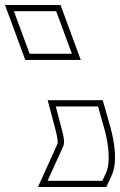

<svg xmlns="http://www.w3.org/2000/svg" viewBox="-273 -574 483 772"><path d="M-28.4 -69 -48.8 -146H121.2L147.5 -53C164 8 172.1 79 153 122L138.4 153H-81.6L-18.8 14C-12.6 1 -15.1 -22 -28.4 -69ZM-185.7 -444 -217.1 -529H-47.1L-15.7 -444L-15.4 -443L16 -358H-154L-185.4 -443ZM-52.6 -62.4C-39 -14.5 -40.9 2.1 -41.5 3.5L-120.3 178H154.3L175.7 132.4C199.7 78.5 188.6 3.6 171.6 -59.7L140.1 -171H-81.3ZM-252.9 -554 -171.4 -333H51.8L-29.7 -554Z"/></svg>

Font: Nordica Plus
Style: NordicaClassicBkExtOpOblOl
Weight: 900
Version: Version 1.01